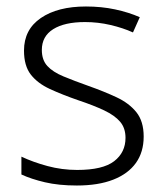

<svg xmlns="http://www.w3.org/2000/svg" viewBox="-20 -562 509 592"><path d="M423 -141Q423 -93 399 -59.5Q375 -26 329 -8Q283 10 217 10Q161 10 118.5 0Q76 -10 46 -24V-79Q82 -62 126.5 -50Q171 -38 218 -38Q297 -38 332 -65Q367 -92 367 -137Q367 -167 350.5 -186.5Q334 -206 301.5 -221.5Q269 -237 221 -253Q172 -270 134 -287.5Q96 -305 75 -332Q54 -359 54 -406Q54 -471 106 -506.5Q158 -542 245 -542Q293 -542 335 -533Q377 -524 411 -509L390 -462Q359 -476 320.5 -485Q282 -494 242 -494Q179 -494 144 -472Q109 -450 109 -408Q109 -377 126 -358.5Q143 -340 175.5 -326.5Q208 -313 253 -297Q301 -280 339.5 -262Q378 -244 400.5 -216Q423 -188 423 -141Z"/></svg>

Font: Noto Sans Thai Light
Style: Regular
Weight: 300
Designer: Monotype Design Team
Foundry: Monotype Imaging Inc.
Version: Version 2.001